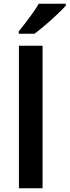

<svg xmlns="http://www.w3.org/2000/svg" viewBox="-20 -1004 371 1024"><path d="M207 0H81V-760H207ZM331 -974Q315 -956 284.5 -927Q254 -898 221 -870Q188 -842 164 -824H80V-837Q95 -855 115 -881Q135 -907 154.5 -934.5Q174 -962 187 -984H331Z"/></svg>

Font: Noto Sans Tamil SemiBold
Style: Regular
Weight: 600
Designer: Jelle Bosma - Monotype Design Team
Foundry: Monotype Imaging Inc.
Version: Version 2.004; ttfautohint (v1.8.4.7-5d5b)